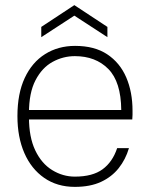

<svg xmlns="http://www.w3.org/2000/svg" viewBox="-20 -717 580 749"><path d="M272 12Q203 12 152.5 -23Q102 -58 75 -120Q48 -182 48 -264Q48 -352 76.5 -413Q105 -474 156 -506Q207 -538 273 -538Q349 -538 398.5 -505Q448 -472 472.5 -415Q497 -358 497 -285Q497 -277 497 -269.5Q497 -262 496 -251H79V-288H453Q452 -398 402.5 -448Q353 -498 272 -498Q226 -498 185 -475.5Q144 -453 118.5 -404Q93 -355 93 -276V-259Q93 -182 117.5 -130.5Q142 -79 183.5 -53.5Q225 -28 272 -28Q341 -28 380 -56.5Q419 -85 437 -139H483Q470 -95 443 -61Q416 -27 374 -7.5Q332 12 272 12ZM141 -572V-612L270 -697L399 -612V-572L270 -656Z"/></svg>

Font: DM Sans 9pt ExtraLight
Style: Regular
Weight: 250
Version: Version 4.004;gftools[0.9.30]